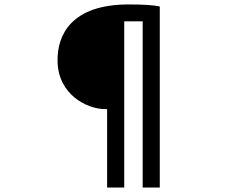

<svg xmlns="http://www.w3.org/2000/svg" viewBox="-20 -788 1040 864"><path d="M462 56H539V-692H622V56H699V-759C670 -765 627 -768 559 -768C303 -768 237 -633 239 -513C241 -363 371 -297 453 -297H462Z"/></svg>

Font: Genne Gothic Medium
Style: Regular
Weight: 500
Designer: Ryoko NISHIZUKA (kana & ideographs); Paul D. Hunt (Latin, Greek & Cyrillic); Wenlong ZHANG (bopomofo); Sandoll Communica
Foundry: Adobe Systems Incorporated
Version: Version 1.004;PS 1.004;hotconv 16.6.51;makeotf.lib2.5.65220